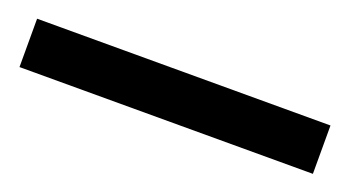

<svg xmlns="http://www.w3.org/2000/svg" viewBox="-25 -101 500 275"><g transform="rotate(20 225.5 37.0)"><path d="M449.2 0H2V73.7H449.2Z"/></g></svg>

Font: Shabnam
Style: Regular
Weight: 400
Foundry: DejaVu fonts team - Redesigned by Saber Rastikerdar - Based on Vazir font
Version: Version 5.0.1